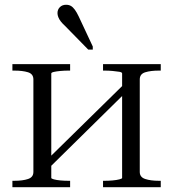

<svg xmlns="http://www.w3.org/2000/svg" viewBox="-20 -785 726 805"><path d="M120 -64V-452Q120 -475 97.5 -482Q75 -489 40 -489H32V-516H274V-489H266Q250 -489 233.5 -487.5Q217 -486 206 -483.5Q195 -481 195 -477V-39Q195 -36 206 -33Q217 -30 233.5 -28.5Q250 -27 266 -27H274V0H32V-27H40Q75 -27 97.5 -34.5Q120 -42 120 -64ZM492 -39V-477Q492 -482 480.5 -484Q469 -486 452 -487.5Q435 -489 420 -489H412V-516H654V-489H646Q612 -489 589 -482Q566 -475 566 -452V-64Q566 -42 589 -34.5Q612 -27 646 -27H654V0H412V-27H420Q435 -27 452 -28.5Q469 -30 480.5 -33Q492 -36 492 -39ZM193 -88 168 -106 494 -426 518 -408ZM310 -716 369 -590V-577H350L253 -676Q242 -686 235 -695Q228 -704 224.5 -713Q221 -722 221 -730Q221 -745 231 -755Q241 -765 257 -765Q269 -765 277.5 -760Q286 -755 294 -744Q302 -733 310 -716Z"/></svg>

Font: Roboto Serif 120pt Expanded Light
Style: Regular
Weight: 300
Width: 7
Designer: Greg Gazdowicz
Foundry: Commercial Type
Version: Version 1.008